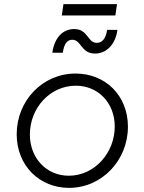

<svg xmlns="http://www.w3.org/2000/svg" viewBox="-20 -900 701 932"><path d="M315 12C475 12 601 -122 601 -285C601 -435 493 -543 347 -543C186 -543 61 -411 61 -248C61 -97 171 12 315 12ZM125 -247C125 -376 223 -484 348 -484C457 -484 537 -400 537 -286C537 -158 439 -47 314 -47C205 -47 125 -133 125 -247ZM234 -644H285C291 -690 308 -707 331 -707C375 -707 373 -640 441 -640C498 -640 541 -686 550 -755H500C494 -713 476 -692 450 -692C404 -692 408 -759 340 -759C284 -759 244 -716 234 -644ZM280 -825H540L548 -880H288Z"/></svg>

Font: Mluvka Light
Style: Italic
Weight: 300
Italic angle: -8°
Designer: Modified by Jiří Krblich, Original typeface by Gumpita Rahayu
Foundry: Gumpita Rahayu & Jiří Krblich
Version: Version 2.000;Glyphs 3.1.1 (3134)